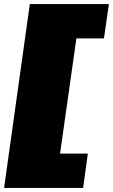

<svg xmlns="http://www.w3.org/2000/svg" viewBox="-20 -820 553 940"><path d="M513 -800 489 -632H354L274 -68H410L387 100H0L126 -800Z"/></svg>

Font: Pathway Extreme 8pt Thin 12pt Black
Style: Italic
Weight: 900
Italic angle: -8°
Version: Version 1.001;gftools[0.9.26]